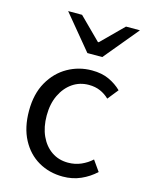

<svg xmlns="http://www.w3.org/2000/svg" viewBox="-113 -806 683 889"><g transform="rotate(15 228.0 -361.5)"><path d="M275.4 12Q210.1 12 158.2 -18.1Q106.3 -48.2 76.2 -105.1Q46 -162.1 46 -242.3Q46 -323.5 78.5 -380.6Q110.9 -437.7 164.3 -467.9Q217.7 -498 279.7 -498Q327.8 -498 362.3 -481.9Q396.9 -465.8 422.1 -441L381.4 -389.9Q363.1 -408 338.7 -418.8Q314.4 -429.5 283.3 -429.5Q239.7 -429.5 205.4 -405.9Q171.2 -382.3 151 -340.4Q130.8 -298.5 130.8 -242.3Q130.8 -186.7 149.9 -145Q169 -103.3 203 -79.9Q236.9 -56.5 282.1 -56.5Q315.7 -56.5 344.7 -69.2Q373.7 -82 395.3 -102.1L431 -51.5Q400.4 -22.8 361.1 -5.4Q321.7 12 275.4 12ZM237.9 -570 101.6 -734.7H168.4L271.7 -632H275.7L379 -734.7H445.8L309.4 -570Z"/></g></svg>

Font: Source Sans 3 VF
Style: Regular
Weight: 200
Designer: Paul D. Hunt
Foundry: Adobe
Version: Version 3.046;hotconv 1.0.118;makeotfexe 2.5.65603